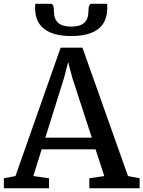

<svg xmlns="http://www.w3.org/2000/svg" viewBox="-37 -1003 764 1023"><path d="M45.4 -64.9 286.1 -749H402.3L645 -64.9L707 -53.2V0H439V-53.2L518.6 -64.9L472.2 -207.5H185.1L140.6 -64.9L224.1 -53.2V0H-16.1L-16.6 -53.2ZM452.1 -269.5 347.7 -590.3 326.2 -672.4 304.7 -589.4 204.6 -269.5ZM150.9 -982.9H233.9Q250.5 -982.9 250.5 -941.9Q250.5 -902.3 272.5 -881.8Q294.4 -861.3 342.3 -861.3Q390.1 -861.3 412.1 -881.8Q434.1 -902.3 434.1 -941.9Q434.1 -982.9 450.7 -982.9H533.7L534.7 -961.4Q534.7 -811 341.8 -811Q247.6 -811 198.7 -848.6Q149.9 -886.2 149.9 -961.4Z"/></svg>

Font: Merriweather
Style: Regular
Weight: 400
Designer: Eben Sorkin
Foundry: Eben Sorkin
Version: Version 1.584; ttfautohint (v1.8.1)